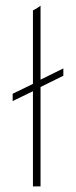

<svg xmlns="http://www.w3.org/2000/svg" viewBox="-20 -662 271 682"><path d="M124 -379 205 -419V-393L124 -353V0H97V-338L25 -303V-329L97 -364V-625Q110 -631 123 -641L124 -642Z"/></svg>

Font: Tajawal ExtraLight
Style: Regular
Weight: 275
Designer: Boutros Fonts
Foundry: Created by Boutros International 2017
Version: Version 1.700